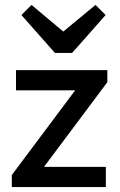

<svg xmlns="http://www.w3.org/2000/svg" viewBox="-20 -760 487 780"><path d="M28 -49 310 -426H416L134 -49ZM28 0V-49L108 -82H410V0ZM45 -393V-475H416V-426L333 -393ZM368 -740 409 -699 273 -545H203L67 -699L108 -740L268 -606L207 -607Z"/></svg>

Font: Outfit Thin
Style: Regular
Weight: 400
Version: Version 1.100;gftools[0.9.27]